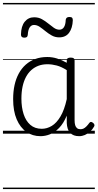

<svg xmlns="http://www.w3.org/2000/svg" viewBox="-20 -905 662 1300"><path d="M254 17Q200 17 158.5 -12Q117 -41 93 -97Q69 -153 69 -234Q69 -285 78.5 -328.5Q88 -372 107 -407Q126 -442 154 -467Q182 -492 218.5 -505.5Q255 -519 300 -519Q334 -519 366 -509Q398 -499 432 -480V-496Q432 -506 438.5 -510.5Q445 -515 459 -515Q472 -515 478.5 -510.5Q485 -506 485 -496V-92Q485 -71 489 -57.5Q493 -44 502 -37Q511 -30 525 -30Q536 -30 545.5 -34.5Q555 -39 565 -49Q575 -59 585 -73Q590 -80 596.5 -79.5Q603 -79 610 -73Q617 -68 619 -61Q621 -54 617 -48Q606 -28 589.5 -13.5Q573 1 554.5 9Q536 17 516 17Q496 17 481 11.5Q466 6 455 -5.5Q444 -17 438.5 -34Q433 -51 432 -72Q432 -84 432 -97Q432 -110 432 -122Q410 -69 380 -38.5Q350 -8 318 4.5Q286 17 254 17ZM125 -237Q125 -178 140 -132Q155 -86 185.5 -59.5Q216 -33 263 -33Q298 -33 330.5 -52.5Q363 -72 389.5 -116.5Q416 -161 432 -234V-430Q396 -453 364 -461.5Q332 -470 301 -470Q268 -470 241 -460Q214 -450 192.5 -431Q171 -412 156 -384Q141 -356 133 -319.5Q125 -283 125 -237ZM144 -650Q122 -650 122 -671Q123 -728 147.5 -758Q172 -788 211 -788Q241 -788 264 -775Q287 -762 306.5 -746Q326 -730 344.5 -717Q363 -704 382 -704Q402 -704 413 -721Q424 -738 425 -771Q428 -790 449 -790Q463 -790 468 -785Q473 -780 473 -768Q471 -715 448 -683.5Q425 -652 381 -652Q353 -652 330 -665Q307 -678 287 -694.5Q267 -711 248.5 -723.5Q230 -736 210 -736Q192 -736 181 -719.5Q170 -703 168 -669Q167 -659 162 -654.5Q157 -650 144 -650ZM0 365H622V375H0ZM0 -20H622V0H0ZM0 -505H622V-500H0ZM0 -885H622V-875H0Z"/></svg>

Font: Playwrite IT Moderna Guides
Style: Regular
Weight: 400
Designer: Veronika Burian, José Scaglione
Foundry: TypeTogether
Version: Version 1.003